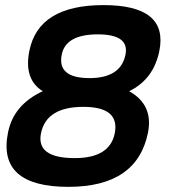

<svg xmlns="http://www.w3.org/2000/svg" viewBox="-20 -725 665 750"><path d="M11.2 -207Q32.7 -315.9 147 -368.7Q72.3 -415 94.7 -526.4Q130.4 -705.1 384.3 -705.1Q638.2 -705.1 602.5 -526.4Q580.1 -415 484.4 -368.7Q579.6 -315.9 558.1 -207Q515.6 4.9 247.1 4.9Q-31.2 4.9 11.2 -207ZM470.2 -511.7Q485.8 -590.8 362.3 -590.8Q236.8 -590.8 221.2 -511.7Q202.6 -419.9 329.6 -419.9Q451.7 -419.9 470.2 -511.7ZM428.2 -204.1Q448.7 -307.6 305.7 -307.6Q160.6 -307.6 140.1 -204.1Q120.6 -107.4 272 -107.4Q408.7 -107.4 428.2 -204.1Z"/></svg>

Font: Sansation
Style: Bold Italic
Weight: 700
Designer: Bernd Montag
Version: Version 1.301